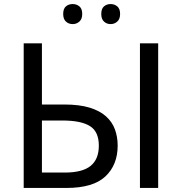

<svg xmlns="http://www.w3.org/2000/svg" viewBox="-20 -928 898 948"><path d="M187 -714V-412H297Q372 -412 422.5 -396.5Q473 -381 503.5 -353.5Q534 -326 547.5 -289Q561 -252 561 -209Q561 -114 500.5 -57Q440 0 308 0H97V-714ZM187 -76H300Q387 -76 427.5 -109Q468 -142 468 -209Q468 -278 424 -305.5Q380 -333 287 -333H187ZM761 -714V0H671V-714ZM292 -859Q292 -885 305.5 -896.5Q319 -908 339 -908Q358 -908 372 -896.5Q386 -885 386 -859Q386 -834 372 -821.5Q358 -809 339 -809Q319 -809 305.5 -821.5Q292 -834 292 -859ZM480 -859Q480 -885 493.5 -896.5Q507 -908 526 -908Q545 -908 559 -896.5Q573 -885 573 -859Q573 -834 559 -821.5Q545 -809 526 -809Q507 -809 493.5 -821.5Q480 -834 480 -859Z"/></svg>

Font: BC Sans
Style: Regular
Weight: 400
Designer: Monotype Design Team
Province of B.C.
Foundry: Monotype Imaging Inc.
Version: Version 2.000;GOOG;noto-source:20170915:90ef993387c0